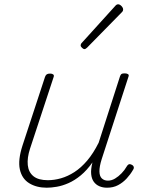

<svg xmlns="http://www.w3.org/2000/svg" viewBox="-20 -858 686 895"><path d="M198 17Q150 17 116 -4Q82 -25 72.5 -68.5Q63 -112 85 -180L190 -500Q193 -508 198 -511.5Q203 -515 214 -515Q223 -515 228 -511Q233 -507 230 -499L120 -165Q106 -122 109.5 -88.5Q113 -55 136 -36.5Q159 -18 203 -18Q233 -18 264.5 -27Q296 -36 327 -56Q358 -76 386.5 -109.5Q415 -143 440 -193L539 -501Q542 -510 546 -513Q550 -516 561 -516Q571 -516 576.5 -512.5Q582 -509 579 -501L454 -116Q443 -81 443.5 -58.5Q444 -36 455 -26Q466 -16 483 -16Q500 -16 516 -25.5Q532 -35 546.5 -50Q561 -65 570 -81Q573 -87 578.5 -91Q584 -95 594 -90Q602 -86 603.5 -79.5Q605 -73 600 -66Q588 -45 570.5 -26Q553 -7 530.5 5Q508 17 479 17Q459 17 443 10Q427 3 417 -11Q407 -25 405 -46.5Q403 -68 410 -97L411 -101Q385 -64 356.5 -40.5Q328 -17 299.5 -4.5Q271 8 245 12.5Q219 17 198 17ZM373 -629Q369 -629 362.5 -635Q356 -641 356 -646Q356 -649 357 -652Q358 -655 362 -659L516 -829Q520 -834 523.5 -836Q527 -838 531 -838Q536 -838 541.5 -834Q547 -830 550.5 -824.5Q554 -819 554 -814Q554 -811 553 -808Q552 -805 548 -801L386 -636Q379 -629 373 -629Z"/></svg>

Font: Playwrite RO Thin
Style: Regular
Weight: 250
Version: Version 1.002